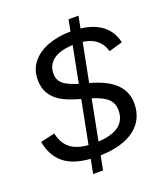

<svg xmlns="http://www.w3.org/2000/svg" viewBox="-153 -840 870 1009"><g transform="rotate(-20 282.5 -335.5)"><path d="M523.4 -207.5Q523.4 -117.2 456.3 -65.7Q389.2 -14.2 263.7 -10.3L248.5 68.4H192.9L208.5 -11.2Q110.4 -18.1 58.8 -62Q7.3 -106 -5.9 -183.6L73.7 -201.7Q85.9 -145.5 121.3 -116.7Q156.7 -87.9 222.2 -83L269 -323.7Q196.3 -343.8 160.9 -366Q125.5 -388.2 106.9 -419.7Q88.4 -451.2 88.4 -497.1Q88.4 -551.8 120.1 -592Q151.9 -632.3 208.7 -654.1Q265.6 -675.8 337.4 -676.3L349.6 -740.2H405.3L392.1 -673.3Q468.3 -664.1 513.4 -627.4Q558.6 -590.8 571.3 -530.8L495.1 -508.8Q473.1 -590.3 378.9 -603.5L336.9 -388.2Q432.6 -362.3 478 -317.4Q523.4 -272.5 523.4 -207.5ZM433.1 -201.7Q433.1 -239.7 408.4 -264.4Q383.8 -289.1 321.8 -308.6L277.8 -82.5Q433.1 -90.8 433.1 -201.7ZM177.2 -497.1Q177.2 -464.4 199.2 -443.4Q221.2 -422.4 284.2 -402.8L323.7 -605.5Q252.9 -603 215.1 -575.2Q177.2 -547.4 177.2 -497.1Z"/></g></svg>

Font: Liberation Sans
Style: Italic
Weight: 400
Italic angle: -12°
Designer: Steve Matteson
Foundry: Ascender Corporation
Version: Version 2.1.5